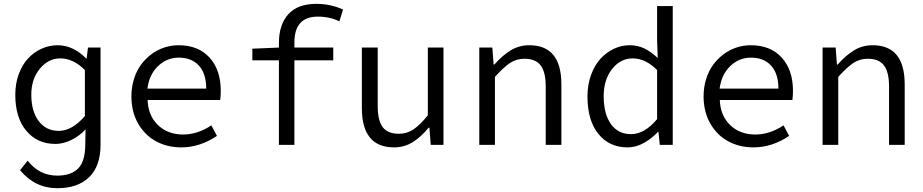

<svg xmlns="http://www.w3.org/2000/svg" viewBox="-20 -759 4837 1006"><path d="M279.8 227.1Q164.1 227.1 85 132.8L125 83Q186 161.1 279.8 161.1Q352.5 161.1 389.4 123.8Q426.3 86.4 426.8 0L428.2 -81.1Q397.9 -47.9 355.5 -26.4Q313 -4.9 270 -4.9Q175.3 -4.9 117.7 -73.7Q60.1 -142.6 60.1 -262.2Q60.1 -320.8 78.1 -370.1Q96.2 -419.4 126.7 -452.4Q157.2 -485.4 197.5 -503.7Q237.8 -522 282.2 -522Q362.3 -522 431.2 -453.1H434.1L440.9 -509.8H506.8V0Q506.8 110.4 447.8 168.7Q388.7 227.1 279.8 227.1ZM288.1 -73.2Q357.4 -73.2 424.8 -150.9V-392.1Q363.8 -453.1 295.9 -453.1Q233.4 -453.1 188.7 -398.9Q144 -344.7 144 -263.2Q144 -175.8 182.9 -124.5Q221.7 -73.2 288.1 -73.2Z M929.7 13.2Q856.9 13.2 798.1 -18.3Q739.3 -49.8 703.9 -111.3Q668.5 -172.9 668.5 -253.9Q668.5 -302.2 681.9 -345.2Q695.3 -388.2 719 -420.2Q742.7 -452.1 773.9 -475.3Q805.2 -498.5 841.6 -510.3Q877.9 -522 915.5 -522Q1019 -522 1077.9 -457.3Q1136.7 -392.6 1136.7 -283.2Q1136.7 -254.9 1133.8 -234.9H753.4Q756.3 -152.8 807.9 -103.5Q859.4 -54.2 939.5 -54.2Q1015.1 -54.2 1087.4 -102.1L1116.7 -46.9Q1027.3 13.2 929.7 13.2ZM752.4 -294.9H1060.5Q1060.5 -372.6 1022.5 -414.8Q984.4 -457 916.5 -457Q855 -457 808.6 -413.1Q762.2 -369.1 752.4 -294.9Z M1441.4 0V-442.9H1302.2V-503.9L1441.4 -509.8V-533.2Q1441.4 -629.9 1490.5 -684.3Q1539.6 -738.8 1637.2 -738.8Q1712.4 -738.8 1777.3 -709L1758.3 -647Q1708.5 -671.9 1645 -671.9Q1522.5 -671.9 1522.5 -536.1V-509.8H1726.1V-442.9H1522.5V0Z M2044.9 13.2Q1876 13.2 1876 -192.9V-509.8H1959V-204.1Q1959 -128.4 1984.9 -93.3Q2010.7 -58.1 2070.8 -58.1Q2111.8 -58.1 2145.8 -80.6Q2179.7 -103 2221.7 -154.8V-509.8H2303.7V0H2236.8L2230 -89.8H2225.6Q2185.5 -40.5 2141.8 -13.7Q2098.1 13.2 2044.9 13.2Z M2491.2 0V-509.8H2559.6L2566.4 -420.9H2570.3Q2612.8 -469.2 2656.5 -495.6Q2700.2 -522 2753.4 -522Q2921.4 -522 2921.4 -316.9V0H2839.4V-306.2Q2839.4 -380.9 2813 -416Q2786.6 -451.2 2727.5 -451.2Q2686 -451.2 2652.6 -429.2Q2619.1 -407.2 2573.2 -356V0Z M3269 13.2Q3172.4 13.2 3115.2 -57.4Q3058.1 -127.9 3058.1 -253.9Q3058.1 -314 3076.4 -365Q3094.7 -416 3125.2 -450Q3155.8 -483.9 3195.6 -502.9Q3235.4 -522 3278.8 -522Q3320.8 -522 3355.5 -505.4Q3390.1 -488.8 3426.3 -455.1L3422.9 -550.8V-727.1H3504.9V0H3437L3430.2 -67.9H3427.2Q3394.5 -32.7 3353 -9.8Q3311.5 13.2 3269 13.2ZM3286.1 -56.2Q3357.4 -56.2 3422.9 -134.8V-392.1Q3361.8 -453.1 3294.9 -453.1Q3231 -453.1 3187 -397.2Q3143.1 -341.3 3143.1 -254.9Q3143.1 -162.1 3180.9 -109.1Q3218.8 -56.2 3286.1 -56.2Z M3927.7 13.2Q3855 13.2 3796.1 -18.3Q3737.3 -49.8 3701.9 -111.3Q3666.5 -172.9 3666.5 -253.9Q3666.5 -302.2 3679.9 -345.2Q3693.4 -388.2 3717 -420.2Q3740.7 -452.1 3772 -475.3Q3803.2 -498.5 3839.6 -510.3Q3876 -522 3913.6 -522Q4017.1 -522 4075.9 -457.3Q4134.8 -392.6 4134.8 -283.2Q4134.8 -254.9 4131.8 -234.9H3751.5Q3754.4 -152.8 3805.9 -103.5Q3857.4 -54.2 3937.5 -54.2Q4013.2 -54.2 4085.4 -102.1L4114.7 -46.9Q4025.4 13.2 3927.7 13.2ZM3750.5 -294.9H4058.6Q4058.6 -372.6 4020.5 -414.8Q3982.4 -457 3914.6 -457Q3853 -457 3806.6 -413.1Q3760.3 -369.1 3750.5 -294.9Z M4290 0V-509.8H4358.4L4365.2 -420.9H4369.1Q4411.6 -469.2 4455.3 -495.6Q4499 -522 4552.2 -522Q4720.2 -522 4720.2 -316.9V0H4638.2V-306.2Q4638.2 -380.9 4611.8 -416Q4585.4 -451.2 4526.4 -451.2Q4484.9 -451.2 4451.4 -429.2Q4418 -407.2 4372.1 -356V0Z"/></svg>

Font: Office Code Pro D
Style: Regular
Weight: 400
Designer: Nathan Rutzky & Paul D. Hunt
Foundry: Adobe Systems Incorporated
Version: Version 1.004;PS 001.004;hotconv 1.0.70;makeotf.lib2.5.58329